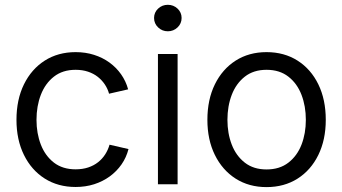

<svg xmlns="http://www.w3.org/2000/svg" viewBox="-20 -764 1419 796"><path d="M293.5 11.2Q220.7 11.2 165.5 -23.7Q110.4 -58.6 79.3 -121.6Q48.3 -184.6 48.3 -267.1Q48.3 -351.1 79.3 -414.3Q110.4 -477.5 165.5 -512.7Q220.7 -547.9 293.5 -547.9Q334.5 -547.9 369.9 -536.6Q405.3 -525.4 433.6 -504.9Q461.9 -484.4 481.9 -456.1Q502 -427.7 511.2 -393.6L432.1 -375.5Q426.8 -395.5 414.8 -413.6Q402.8 -431.6 385.5 -445.3Q368.2 -459 345 -466.8Q321.8 -474.6 293.5 -474.6Q239.7 -474.6 203.6 -446.3Q167.5 -418 149.4 -371.1Q131.3 -324.2 131.3 -267.1Q131.3 -210.9 149.4 -164.3Q167.5 -117.7 203.6 -89.8Q239.7 -62 293.5 -62Q322.3 -62 345.7 -69.8Q369.1 -77.6 386.7 -91.6Q404.3 -105.5 416.3 -124.3Q428.2 -143.1 434.1 -164.1L512.7 -146Q503.9 -111.3 483.9 -82.5Q463.9 -53.7 435.1 -32.7Q406.2 -11.7 370.4 -0.2Q334.5 11.2 293.5 11.2Z M634.8 0V-540H716.3V0ZM675.8 -634.3Q652.3 -634.3 635.5 -650.4Q618.7 -666.5 618.7 -689.5Q618.7 -712.4 635.5 -728.3Q652.3 -744.1 675.8 -744.1Q699.2 -744.1 716.1 -728.3Q732.9 -712.4 732.9 -689.5Q732.9 -666.5 716.1 -650.4Q699.2 -634.3 675.8 -634.3Z M1085 11.7Q1012.2 11.7 957 -23.4Q901.9 -58.6 870.8 -121.6Q839.8 -184.6 839.8 -267.1Q839.8 -351.1 870.8 -414.3Q901.9 -477.5 957 -512.7Q1012.2 -547.9 1085 -547.9Q1158.2 -547.9 1213.6 -512.7Q1269 -477.5 1299.8 -414.3Q1330.6 -351.1 1330.6 -267.1Q1330.6 -184.6 1299.8 -121.6Q1269 -58.6 1213.6 -23.4Q1158.2 11.7 1085 11.7ZM1085 -61.5Q1139.2 -61.5 1175.5 -89.6Q1211.9 -117.7 1230 -164.3Q1248 -210.9 1248 -267.1Q1248 -323.7 1230 -370.8Q1211.9 -418 1175.5 -446.3Q1139.2 -474.6 1085 -474.6Q1031.2 -474.6 995.1 -446.3Q959 -418 940.9 -371.1Q922.9 -324.2 922.9 -267.1Q922.9 -210.9 940.9 -164.3Q959 -117.7 995.1 -89.6Q1031.2 -61.5 1085 -61.5Z"/></svg>

Font: V-Inter
Style: Regular-375
Weight: 375
Designer: Rasmus Andersson
Foundry: rsms
Version: Version 4.000;git-4146feb